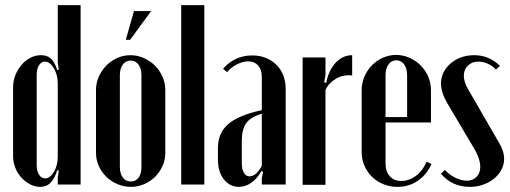

<svg xmlns="http://www.w3.org/2000/svg" viewBox="-20 -719 1985 748"><path d="M209 -54 203 -56Q192 -21 176 -6Q160 9 137 9Q116 9 97 -1Q78 -11 63 -27.5Q48 -44 39.5 -65.5Q31 -87 31 -111V-379Q31 -404 40 -426.5Q49 -449 64 -466.5Q79 -484 98.5 -494Q118 -504 140 -504Q163 -504 178 -491Q193 -478 203 -446L209 -448L205 -477V-699H294V0H205V-26ZM205 -394Q205 -411 201 -426Q197 -441 190 -453Q183 -465 174 -472Q165 -479 155 -479Q141 -479 132 -465Q123 -451 123 -428V-76Q123 -53 132 -38.5Q141 -24 156 -24Q175 -24 190 -49.5Q205 -75 205 -108Z M488 -504Q515 -504 540 -493Q565 -482 583.5 -463.5Q602 -445 613 -420.5Q624 -396 624 -369V-123Q624 -96 613 -72Q602 -48 584 -30Q566 -12 541.5 -1.5Q517 9 490 9Q463 9 438 -1.5Q413 -12 394.5 -30Q376 -48 365 -72Q354 -96 354 -123V-369Q354 -396 365 -420.5Q376 -445 394 -463.5Q412 -482 436.5 -493Q461 -504 488 -504ZM489 -483Q470 -483 458.5 -467.5Q447 -452 447 -426V-67Q447 -43 458.5 -27.5Q470 -12 490 -12Q509 -12 520 -27Q531 -42 531 -67V-426Q531 -452 519.5 -467.5Q508 -483 489 -483ZM470 -564 502 -676H569L487 -564Z M686 -699H776V0H686Z M829 -142Q829 -201 869 -235.5Q909 -270 1000 -290V-419Q1000 -448 985.5 -464Q971 -480 947 -480Q926 -480 902.5 -468Q879 -456 865 -438L849 -451Q868 -474 897 -488.5Q926 -503 963 -503Q992 -503 1015.5 -493.5Q1039 -484 1056.5 -467Q1074 -450 1083.5 -425.5Q1093 -401 1093 -372V0H1000V-25L1005 -50L998 -52Q982 -23 959 -7Q936 9 911 9Q875 9 852 -20.5Q829 -50 829 -98ZM952 -32Q978 -32 1000 -73V-276Q956 -263 939 -239Q922 -215 922 -170V-84Q922 -60 930 -46Q938 -32 952 -32Z M1248 -495V-427L1243 -398L1251 -396Q1260 -445 1287.5 -474.5Q1315 -504 1352 -504V-425Q1336 -427 1320 -424Q1304 -421 1290 -413Q1276 -405 1265 -393.5Q1254 -382 1248 -368V1H1159V-495Z M1389 -367Q1389 -395 1399.5 -420Q1410 -445 1428.5 -464Q1447 -483 1471.5 -494Q1496 -505 1523 -505Q1550 -505 1575 -494Q1600 -483 1618.5 -464.5Q1637 -446 1648 -421Q1659 -396 1659 -368V-242H1482V-82Q1482 -51 1498.5 -32.5Q1515 -14 1543 -14Q1574 -14 1601 -34.5Q1628 -55 1642 -89L1661 -80Q1642 -38 1607.5 -14.5Q1573 9 1528 9Q1499 9 1473.5 -1.5Q1448 -12 1429.5 -30Q1411 -48 1400 -73Q1389 -98 1389 -127ZM1566 -263V-426Q1566 -452 1554.5 -468Q1543 -484 1524 -484Q1505 -484 1493.5 -468Q1482 -452 1482 -426V-263Z M1912 -448Q1898 -463 1880 -471Q1862 -479 1844 -479Q1819 -479 1803 -463.5Q1787 -448 1787 -424Q1787 -399 1805 -369L1923 -165Q1944 -131 1944 -100Q1944 -78 1933.5 -58Q1923 -38 1904.5 -23Q1886 -8 1862 0.5Q1838 9 1811 9Q1741 9 1698 -42L1713 -57Q1732 -37 1755 -26Q1778 -15 1799 -15Q1822 -15 1836.5 -30Q1851 -45 1851 -69Q1851 -103 1822 -149L1722 -318Q1698 -359 1698 -394Q1698 -417 1708 -437Q1718 -457 1735.5 -472Q1753 -487 1776.5 -495.5Q1800 -504 1827 -504Q1886 -504 1928 -462Z"/></svg>

Font: Moniqa Narrow Heading
Style: Bold
Weight: 700
Width: 4
Designer: Rajesh Rajput
Foundry: Rajesh Rajput
Version: Version 1.000